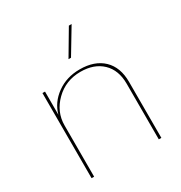

<svg xmlns="http://www.w3.org/2000/svg" viewBox="-171 -853 922 977"><g transform="rotate(-30 290.0 -365.0)"><path d="M309.1 -509.8Q396 -509.8 445.6 -462.4Q495.1 -415 495.1 -329.1V0H480V-327.1Q480 -406.7 433.1 -451.9Q386.2 -497.1 306.2 -497.1Q219.2 -497.1 159.7 -438.7Q100.1 -380.4 100.1 -300.8V0H85V-500H100.1V-363.8Q117.2 -427.2 174.3 -468.5Q231.4 -509.8 309.1 -509.8ZM286.1 -583 373 -730H389.2L300.8 -583Z"/></g></svg>

Font: Human Sans Thin
Style: Regular
Weight: 100
Designer: Tim Radville
Foundry: Continuum
Version: Version 1.000;FEAKit 1.0